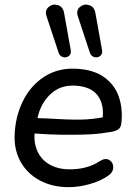

<svg xmlns="http://www.w3.org/2000/svg" viewBox="-20 -789 575 819"><path d="M42.2 -207.5Q44.1 -288.4 76.9 -356.1Q109.7 -423.8 169.1 -461.9Q228.4 -500 305.4 -495.8Q381 -491.9 426 -458.5Q471 -425.1 487.8 -373.7Q504.5 -322.2 497.4 -261.9Q495.4 -244.7 484.5 -237.4Q473.5 -230.1 456.1 -226.8Q413 -219 369.7 -216.3Q326.4 -213.7 270.4 -214.2Q233.4 -214 193.1 -215.7Q152.9 -217.5 107.8 -220.6L120.1 -285.8Q147.6 -284.5 179.8 -283.8Q264 -278.3 320.4 -278.7Q376.8 -279.2 434.7 -291.8L417 -277.9Q425.8 -340.3 398.3 -379.5Q370.8 -418.7 303.8 -423.6Q238.3 -427.8 195.9 -388Q153.5 -348.1 140.3 -286.9L131.7 -249.5Q120.5 -196.5 135.4 -154.6Q150.3 -112.7 187.4 -89.7Q224.4 -66.7 277.8 -66.7Q313.3 -66.7 345.6 -75Q377.9 -83.3 406.3 -102.1Q429.7 -116.4 446.4 -106.5Q463.2 -96.5 462.9 -75.1Q462.6 -53.7 441.4 -39.4Q407.8 -16.2 361.9 -3.5Q316 9.3 272.9 9.3Q203.5 9.3 150.7 -18.9Q97.9 -47 69.4 -96.3Q41 -145.7 42.2 -207.5ZM387 -733.1 415.5 -574.4Q417.7 -558.3 406.9 -550Q396.1 -541.7 382.5 -545.3Q368.9 -548.9 363.4 -564.1L312.3 -719Q303.5 -744.4 320.7 -759.1Q337.9 -773.9 360.1 -767.2Q382.3 -760.5 387 -733.1ZM253.5 -733.1 282 -574.4Q284.3 -558.3 273.5 -550Q262.6 -541.7 249 -545.3Q235.5 -548.9 230 -564.1L178.8 -719Q170.1 -744.4 187.3 -759.1Q204.5 -773.9 226.7 -767.2Q248.9 -760.5 253.5 -733.1Z"/></svg>

Font: SN Pro Thin
Style: Italic
Weight: 200
Italic angle: -9°
Designer: Tobias Whetton
Foundry: Supernotes
Version: Version 1.003;Glyphs 3.3 (3324)